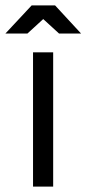

<svg xmlns="http://www.w3.org/2000/svg" viewBox="-58 -695 322 715"><path d="M65 -500H140V0H65ZM162 -570 103 -624 44 -570H-38L60 -675H147L244 -570Z"/></svg>

Font: Questrial
Style: Regular
Weight: 400
Designer: Joe Prince
Foundry: Joe Prince
Version: Version 1.002